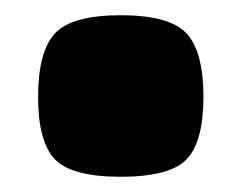

<svg xmlns="http://www.w3.org/2000/svg" viewBox="-20 -376 317 252"><path d="M52 -167Q30 -190 30 -249Q30 -308 52 -332Q74 -356 138.5 -356Q203 -356 225 -332Q247 -308 247 -249Q247 -190 225 -167Q203 -144 138.5 -144Q74 -144 52 -167Z"/></svg>

Font: Changa One
Style: Regular
Weight: 400
Designer: Eduardo Rodriguez Tunni
Foundry: Eduardo Rodriguez Tunni
Version: Version 1.003